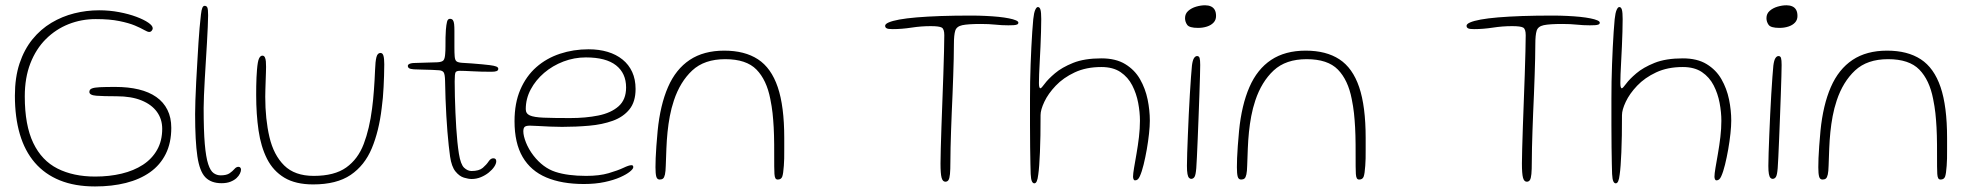

<svg xmlns="http://www.w3.org/2000/svg" viewBox="-20 -652 7264 709"><path d="M331 36.5Q256.5 36.5 201 14Q145.5 -8.5 108.5 -51.5Q71.5 -94.5 53.2 -156.8Q35 -219 35 -298.5Q35 -366 52.2 -417.8Q69.5 -469.5 99.8 -506.8Q130 -544 169.8 -567.8Q209.5 -591.5 254.5 -602.8Q299.5 -614 346 -614Q384.5 -614 420 -607.2Q455.5 -600.5 483.5 -590Q511.5 -579.5 527.8 -568.2Q544 -557 544 -547.5Q544 -543 540.2 -538.5Q536.5 -534 531 -534Q525 -534 512.5 -541.2Q500 -548.5 478 -557.8Q456 -567 420.8 -574.2Q385.5 -581.5 333.5 -581.5Q280.5 -581.5 233.2 -562.8Q186 -544 149.5 -507.8Q113 -471.5 92.2 -418.2Q71.5 -365 71.5 -296Q71.5 -189.5 102.8 -124.2Q134 -59 192.5 -29.5Q251 0 331.5 0Q384 0 429 -10.8Q474 -21.5 507.8 -43.5Q541.5 -65.5 560.2 -98.8Q579 -132 579 -176.5Q579 -212 559.5 -239Q540 -266 502.5 -281.2Q465 -296.5 411 -296.5Q361.5 -296.5 335.8 -298.5Q310 -300.5 310 -312.5Q310 -321.5 319 -325.2Q328 -329 349 -330Q370 -331 406 -331Q454 -331 492.2 -321.8Q530.5 -312.5 557.2 -293.8Q584 -275 598.2 -246.5Q612.5 -218 612.5 -180Q612.5 -124.5 592 -83.5Q571.5 -42.5 534 -16Q496.5 10.5 445 23.5Q393.5 36.5 331 36.5Z M798 24.5Q759.5 24.5 738.2 2.5Q717 -19.5 708.8 -75Q700.5 -130.5 700.5 -230.5Q700.5 -249.5 701.5 -281Q702.5 -312.5 704.5 -350.2Q706.5 -388 708.8 -425.8Q711 -463.5 713 -496Q715 -528.5 717 -549Q720 -580.5 722 -598.2Q724 -616 727.2 -623.2Q730.5 -630.5 735.5 -630.5Q743 -630.5 745.8 -623.8Q748.5 -617 748.5 -595.5Q748.5 -579 747.2 -552.2Q746 -525.5 744.2 -493.2Q742.5 -461 740.2 -426.8Q738 -392.5 736.2 -359.8Q734.5 -327 733.2 -299.5Q732 -272 732 -253.5Q732 -170.5 736.2 -120.8Q740.5 -71 748.8 -46Q757 -21 768.8 -12.8Q780.5 -4.5 795 -4.5Q816.5 -4.5 827.8 -12.2Q839 -20 845.8 -28Q852.5 -36 860.5 -36Q865 -36 867.5 -33Q870 -30 870 -25.5Q870 -19.5 866 -11Q862 -2.5 853.5 5.5Q845 13.5 831.2 19Q817.5 24.5 798 24.5Z M1136.5 29Q1071.5 29 1030.2 4.2Q989 -20.5 966.2 -65.2Q943.5 -110 934.8 -170Q926 -230 926 -301Q926 -317 926.2 -333.8Q926.5 -350.5 927.2 -366.5Q928 -382.5 929 -394.5Q931.5 -425.5 936.5 -436Q941.5 -446.5 949 -446.5Q955 -446.5 958 -440.5Q961 -434.5 961.8 -425Q962.5 -415.5 962.5 -405Q962.5 -397 962 -383.2Q961.5 -369.5 961 -353.5Q960.5 -337.5 960 -322Q959.5 -306.5 959.5 -294.5Q959.5 -212 975 -145.8Q990.5 -79.5 1029.5 -41Q1068.5 -2.5 1138.5 -2.5Q1215 -2.5 1258.5 -33.5Q1302 -64.5 1323.2 -120.5Q1344.5 -176.5 1354 -251.5Q1356 -267 1357.8 -284.2Q1359.5 -301.5 1360.8 -319.5Q1362 -337.5 1363.2 -356.2Q1364.5 -375 1365 -393.5Q1366 -425 1370 -440.8Q1374 -456.5 1385 -456.5Q1393 -456.5 1396 -446Q1399 -435.5 1399 -414.5Q1399 -393 1398.2 -372Q1397.5 -351 1396.5 -330.8Q1395.5 -310.5 1393.8 -291Q1392 -271.5 1389.5 -253Q1379.5 -168 1353 -104.5Q1326.5 -41 1274.8 -6Q1223 29 1136.5 29Z M1721.5 9Q1710 9 1693.2 4Q1676.5 -1 1662 -18.8Q1647.5 -36.5 1642 -74Q1639.5 -91.5 1637 -114.8Q1634.5 -138 1632.2 -165.8Q1630 -193.5 1628.2 -224.2Q1626.5 -255 1625.2 -287.8Q1624 -320.5 1623.5 -354Q1623 -376.5 1618.8 -384Q1614.5 -391.5 1601.5 -392.5Q1592.5 -393.5 1574.8 -394Q1557 -394.5 1538.5 -395Q1520 -395.5 1508 -396Q1495.5 -397 1490.8 -400Q1486 -403 1486 -409Q1486 -412 1488.8 -414.2Q1491.5 -416.5 1497.5 -418Q1503.5 -419.5 1513 -419.5Q1544 -420.5 1561.5 -421Q1579 -421.5 1595 -422Q1612.5 -423 1617.8 -429.5Q1623 -436 1624 -454Q1625 -464.5 1625 -480.8Q1625 -497 1625.2 -513.8Q1625.5 -530.5 1626.5 -542Q1628 -561 1630.8 -571.8Q1633.5 -582.5 1641.5 -582.5Q1649 -582.5 1652.5 -577.5Q1656 -572.5 1657 -562.8Q1658 -553 1658 -538.5Q1658 -519.5 1658 -504.8Q1658 -490 1658 -478.8Q1658 -467.5 1658.2 -459Q1658.5 -450.5 1659 -444Q1660 -430 1665.8 -425.5Q1671.5 -421 1687 -420Q1701 -419.5 1721.5 -417.8Q1742 -416 1760.8 -414.5Q1779.5 -413 1788.5 -411.5Q1804.5 -409.5 1812.2 -406.5Q1820 -403.5 1820 -398Q1820 -392 1814 -389.5Q1808 -387 1794.5 -387Q1755.5 -387 1724.5 -388.8Q1693.5 -390.5 1678 -390.5Q1665.5 -390.5 1662.2 -384.8Q1659 -379 1659 -351Q1659 -323.5 1659.8 -294.5Q1660.5 -265.5 1661.8 -236.5Q1663 -207.5 1664.8 -180Q1666.5 -152.5 1669 -128.2Q1671.5 -104 1674.5 -85Q1681 -44.5 1694 -32.5Q1707 -20.5 1721 -20.5Q1749 -20.5 1762.8 -32.2Q1776.5 -44 1784.2 -55.8Q1792 -67.5 1801.5 -67.5Q1807 -67.5 1809.8 -64.8Q1812.5 -62 1812.5 -56.5Q1812.5 -47.5 1805 -36.2Q1797.5 -25 1784.8 -14.8Q1772 -4.5 1755.8 2.2Q1739.5 9 1721.5 9Z M2136 27.5Q2054.5 27.5 1997.2 3.2Q1940 -21 1910 -72.2Q1880 -123.5 1880 -204.5Q1880 -271.5 1901.5 -321.2Q1923 -371 1960.5 -404Q1998 -437 2047.8 -453.5Q2097.5 -470 2153.5 -470Q2192 -470 2223.8 -460.5Q2255.5 -451 2278.8 -432.2Q2302 -413.5 2314.5 -386.2Q2327 -359 2327 -323.5Q2327 -276 2304.2 -248Q2281.5 -220 2242.8 -206Q2204 -192 2155.5 -187.8Q2107 -183.5 2055.5 -183.5Q2036.5 -183.5 2011.8 -184.5Q1987 -185.5 1966 -186.8Q1945 -188 1937 -188Q1922.5 -188 1917.5 -183.5Q1912.5 -179 1912.5 -167Q1912.5 -150.5 1922.2 -125.8Q1932 -101 1950 -77.5Q1985 -32.5 2030.5 -17.5Q2076 -2.5 2144.5 -2.5Q2193.5 -2.5 2227.5 -12.5Q2261.5 -22.5 2282 -32.2Q2302.5 -42 2311.5 -42Q2315.5 -42 2317 -40.2Q2318.5 -38.5 2318.5 -34.5Q2318.5 -28.5 2306 -18.2Q2293.5 -8 2270 2.5Q2246.5 13 2212.8 20.2Q2179 27.5 2136 27.5ZM2085 -216Q2143 -216 2189.8 -225.5Q2236.5 -235 2264.2 -259.5Q2292 -284 2292 -329Q2292 -381.5 2254.8 -410.8Q2217.5 -440 2143.5 -440Q2100.5 -440 2060.5 -424.8Q2020.5 -409.5 1989.2 -382.8Q1958 -356 1939.8 -321.8Q1921.5 -287.5 1921.5 -249Q1921.5 -232.5 1936.5 -225.8Q1951.5 -219 1987.2 -217.5Q2023 -216 2085 -216Z M2416 11Q2406.5 11 2403.5 0.2Q2400.5 -10.5 2400.5 -34.5Q2400.5 -49 2401.2 -68.2Q2402 -87.5 2403.8 -112.8Q2405.5 -138 2408.5 -169Q2418 -264.5 2446.8 -330.5Q2475.5 -396.5 2527 -430.8Q2578.5 -465 2654.5 -465Q2730 -465 2779 -433Q2828 -401 2852 -330.2Q2876 -259.5 2876 -142.5Q2876 -119.5 2876 -100.5Q2876 -81.5 2875.8 -66.5Q2875.5 -51.5 2874.5 -40Q2872.5 -10 2868.5 0.5Q2864.5 11 2852 11Q2846 11 2843.2 6Q2840.5 1 2839.8 -9.8Q2839 -20.5 2839 -37.5Q2839 -84 2838.8 -119Q2838.5 -154 2837 -181.8Q2835.5 -209.5 2832.8 -234.5Q2830 -259.5 2824.5 -286.5Q2811 -356.5 2773.5 -395Q2736 -433.5 2658 -433.5Q2581 -433.5 2536.2 -391.8Q2491.5 -350 2468.5 -281Q2459 -252.5 2453.5 -223.2Q2448 -194 2445 -164.2Q2442 -134.5 2440.8 -103.5Q2439.5 -72.5 2438.5 -40.5Q2438 -19 2435.5 -7.8Q2433 3.5 2428.5 7.2Q2424 11 2416 11Z M3471 19Q3461 19 3457 4.2Q3453 -10.5 3453 -48.5Q3453 -67 3454 -102.8Q3455 -138.5 3456.5 -184.2Q3458 -230 3460 -280Q3462 -330 3463.5 -377Q3465 -424 3466 -462Q3467 -500 3467 -522Q3467 -545 3457.5 -550.2Q3448 -555.5 3417 -555.5Q3381.5 -555.5 3345.8 -550Q3310 -544.5 3276.5 -544.5Q3268.5 -544.5 3262 -545.2Q3255.5 -546 3252 -548.8Q3248.5 -551.5 3248.5 -556.5Q3248.5 -563.5 3261.8 -569.2Q3275 -575 3300.8 -579.8Q3326.5 -584.5 3365 -587.8Q3403.5 -591 3454 -592.8Q3504.5 -594.5 3566.5 -594.5Q3594 -594.5 3619.8 -593.2Q3645.5 -592 3667.5 -589.8Q3689.5 -587.5 3705.8 -584.2Q3722 -581 3731.2 -577Q3740.5 -573 3740.5 -568.5Q3740.5 -563.5 3735.8 -561.5Q3731 -559.5 3722.8 -559Q3714.5 -558.5 3703.5 -558.5Q3679 -558.5 3655.8 -561Q3632.5 -563.5 3602 -563.5Q3554.5 -563.5 3533.5 -559Q3512.5 -554.5 3507.5 -538.8Q3502.5 -523 3502.5 -488.5Q3502.5 -464.5 3501.8 -435.2Q3501 -406 3500 -373Q3499 -340 3497.5 -305.2Q3496 -270.5 3494.5 -236Q3493 -201.5 3492 -168.8Q3491 -136 3490.2 -107Q3489.5 -78 3489.5 -54.5Q3489.5 -25.5 3488 -9.5Q3486.5 6.5 3482.5 12.8Q3478.5 19 3471 19Z M3799.5 25Q3794 25 3790.5 17.5Q3787 10 3786 -9.5Q3785.5 -22 3785 -47Q3784.5 -72 3784 -108Q3783.5 -144 3783.5 -189.5Q3783.5 -235 3783.5 -288.5Q3783.5 -318 3784 -350.2Q3784.5 -382.5 3785.8 -414.8Q3787 -447 3788.5 -477.5Q3790 -508 3791.8 -534.5Q3793.5 -561 3795.5 -581Q3798 -605 3802.8 -615.5Q3807.5 -626 3812.5 -626Q3819.5 -626 3822.2 -616Q3825 -606 3825 -581.5Q3825 -561 3824.2 -534.5Q3823.5 -508 3822.2 -480Q3821 -452 3819.5 -425.5Q3818 -399 3817.2 -378Q3816.5 -357 3816.5 -345.5Q3816.5 -326 3822 -326Q3825.5 -326 3837.8 -342.8Q3850 -359.5 3875.5 -381.2Q3901 -403 3942.8 -419.8Q3984.5 -436.5 4047 -436.5Q4100.5 -436.5 4135.2 -415.2Q4170 -394 4189.8 -359.5Q4209.5 -325 4217.8 -284.8Q4226 -244.5 4226 -206.5Q4226 -186.5 4223 -158.5Q4220 -130.5 4214.8 -100.5Q4209.5 -70.5 4203 -44Q4196.5 -17.5 4189 -1Q4185.5 7 4181.2 10.5Q4177 14 4171.5 14Q4167.5 14 4165.8 9.8Q4164 5.5 4164 0.5Q4164 -10 4167.8 -32.5Q4171.5 -55 4176.8 -84.5Q4182 -114 4185.8 -145.8Q4189.5 -177.5 4189.5 -206Q4189.5 -237.5 4183 -272Q4176.5 -306.5 4161 -336.8Q4145.5 -367 4117.8 -385.8Q4090 -404.5 4047 -404.5Q3991 -404.5 3948.8 -384.8Q3906.5 -365 3878.5 -335.5Q3850.5 -306 3836.5 -276.2Q3822.5 -246.5 3822.5 -227Q3822.5 -186.5 3822 -152Q3821.5 -117.5 3820.2 -89.8Q3819 -62 3817.5 -41.5Q3816 -21 3814 -7.5Q3812 9.5 3808.5 17.2Q3805 25 3799.5 25Z M4378.5 8.5Q4374.5 8.5 4370.8 4.8Q4367 1 4365 -9.5Q4363 -20 4363 -39.5Q4363 -57.5 4364 -87.5Q4365 -117.5 4366.5 -154.2Q4368 -191 4369.8 -229.8Q4371.5 -268.5 4373.8 -304.2Q4376 -340 4378 -367.8Q4380 -395.5 4381.5 -410Q4384 -429.5 4389 -437.2Q4394 -445 4400.5 -445Q4407.5 -445 4409.8 -437.8Q4412 -430.5 4412 -412Q4412 -400 4411.2 -370.5Q4410.5 -341 4409 -301.8Q4407.5 -262.5 4406 -220.2Q4404.5 -178 4402.8 -139Q4401 -100 4399.8 -71.2Q4398.5 -42.5 4397.5 -31Q4395.5 -6 4391 1.2Q4386.5 8.5 4378.5 8.5ZM4404 -549Q4372 -549 4364 -560.2Q4356 -571.5 4356 -585Q4356 -601.5 4368 -612Q4380 -622.5 4397.2 -627.5Q4414.5 -632.5 4430 -632.5Q4442 -632.5 4451.2 -628.5Q4460.5 -624.5 4465.5 -615.8Q4470.5 -607 4470.5 -593Q4470.5 -578.5 4461.5 -568.8Q4452.5 -559 4437.2 -554Q4422 -549 4404 -549Z M4563 11Q4553.5 11 4550.5 0.2Q4547.5 -10.5 4547.5 -34.5Q4547.5 -49 4548.2 -68.2Q4549 -87.5 4550.8 -112.8Q4552.5 -138 4555.5 -169Q4565 -264.5 4593.8 -330.5Q4622.5 -396.5 4674 -430.8Q4725.5 -465 4801.5 -465Q4877 -465 4926 -433Q4975 -401 4999 -330.2Q5023 -259.5 5023 -142.5Q5023 -119.5 5023 -100.5Q5023 -81.5 5022.8 -66.5Q5022.5 -51.5 5021.5 -40Q5019.5 -10 5015.5 0.5Q5011.5 11 4999 11Q4993 11 4990.2 6Q4987.5 1 4986.8 -9.8Q4986 -20.5 4986 -37.5Q4986 -84 4985.8 -119Q4985.5 -154 4984 -181.8Q4982.5 -209.5 4979.8 -234.5Q4977 -259.5 4971.5 -286.5Q4958 -356.5 4920.5 -395Q4883 -433.5 4805 -433.5Q4728 -433.5 4683.2 -391.8Q4638.5 -350 4615.5 -281Q4606 -252.5 4600.5 -223.2Q4595 -194 4592 -164.2Q4589 -134.5 4587.8 -103.5Q4586.5 -72.5 4585.5 -40.5Q4585 -19 4582.5 -7.8Q4580 3.5 4575.5 7.2Q4571 11 4563 11Z M5618 19Q5608 19 5604 4.2Q5600 -10.5 5600 -48.5Q5600 -67 5601 -102.8Q5602 -138.5 5603.5 -184.2Q5605 -230 5607 -280Q5609 -330 5610.5 -377Q5612 -424 5613 -462Q5614 -500 5614 -522Q5614 -545 5604.5 -550.2Q5595 -555.5 5564 -555.5Q5528.5 -555.5 5492.8 -550Q5457 -544.5 5423.5 -544.5Q5415.5 -544.5 5409 -545.2Q5402.5 -546 5399 -548.8Q5395.5 -551.5 5395.5 -556.5Q5395.5 -563.5 5408.8 -569.2Q5422 -575 5447.8 -579.8Q5473.5 -584.5 5512 -587.8Q5550.5 -591 5601 -592.8Q5651.5 -594.5 5713.5 -594.5Q5741 -594.5 5766.8 -593.2Q5792.5 -592 5814.5 -589.8Q5836.5 -587.5 5852.8 -584.2Q5869 -581 5878.2 -577Q5887.5 -573 5887.5 -568.5Q5887.5 -563.5 5882.8 -561.5Q5878 -559.5 5869.8 -559Q5861.5 -558.5 5850.5 -558.5Q5826 -558.5 5802.8 -561Q5779.5 -563.5 5749 -563.5Q5701.5 -563.5 5680.5 -559Q5659.5 -554.5 5654.5 -538.8Q5649.5 -523 5649.5 -488.5Q5649.5 -464.5 5648.8 -435.2Q5648 -406 5647 -373Q5646 -340 5644.5 -305.2Q5643 -270.5 5641.5 -236Q5640 -201.5 5639 -168.8Q5638 -136 5637.2 -107Q5636.5 -78 5636.5 -54.5Q5636.5 -25.5 5635 -9.5Q5633.5 6.5 5629.5 12.8Q5625.5 19 5618 19Z M5946.5 25Q5941 25 5937.5 17.5Q5934 10 5933 -9.5Q5932.5 -22 5932 -47Q5931.5 -72 5931 -108Q5930.5 -144 5930.5 -189.5Q5930.5 -235 5930.5 -288.5Q5930.5 -318 5931 -350.2Q5931.5 -382.5 5932.8 -414.8Q5934 -447 5935.5 -477.5Q5937 -508 5938.8 -534.5Q5940.5 -561 5942.5 -581Q5945 -605 5949.8 -615.5Q5954.5 -626 5959.5 -626Q5966.5 -626 5969.2 -616Q5972 -606 5972 -581.5Q5972 -561 5971.2 -534.5Q5970.5 -508 5969.2 -480Q5968 -452 5966.5 -425.5Q5965 -399 5964.2 -378Q5963.5 -357 5963.5 -345.5Q5963.5 -326 5969 -326Q5972.5 -326 5984.8 -342.8Q5997 -359.5 6022.5 -381.2Q6048 -403 6089.8 -419.8Q6131.5 -436.5 6194 -436.5Q6247.5 -436.5 6282.2 -415.2Q6317 -394 6336.8 -359.5Q6356.5 -325 6364.8 -284.8Q6373 -244.5 6373 -206.5Q6373 -186.5 6370 -158.5Q6367 -130.5 6361.8 -100.5Q6356.5 -70.5 6350 -44Q6343.5 -17.5 6336 -1Q6332.5 7 6328.2 10.5Q6324 14 6318.5 14Q6314.5 14 6312.8 9.8Q6311 5.5 6311 0.5Q6311 -10 6314.8 -32.5Q6318.5 -55 6323.8 -84.5Q6329 -114 6332.8 -145.8Q6336.5 -177.5 6336.5 -206Q6336.5 -237.5 6330 -272Q6323.5 -306.5 6308 -336.8Q6292.5 -367 6264.8 -385.8Q6237 -404.5 6194 -404.5Q6138 -404.5 6095.8 -384.8Q6053.5 -365 6025.5 -335.5Q5997.5 -306 5983.5 -276.2Q5969.5 -246.5 5969.5 -227Q5969.5 -186.5 5969 -152Q5968.5 -117.5 5967.2 -89.8Q5966 -62 5964.5 -41.5Q5963 -21 5961 -7.5Q5959 9.5 5955.5 17.2Q5952 25 5946.5 25Z M6525.5 8.5Q6521.5 8.5 6517.8 4.8Q6514 1 6512 -9.5Q6510 -20 6510 -39.5Q6510 -57.5 6511 -87.5Q6512 -117.5 6513.5 -154.2Q6515 -191 6516.8 -229.8Q6518.5 -268.5 6520.8 -304.2Q6523 -340 6525 -367.8Q6527 -395.5 6528.5 -410Q6531 -429.5 6536 -437.2Q6541 -445 6547.5 -445Q6554.5 -445 6556.8 -437.8Q6559 -430.5 6559 -412Q6559 -400 6558.2 -370.5Q6557.5 -341 6556 -301.8Q6554.5 -262.5 6553 -220.2Q6551.5 -178 6549.8 -139Q6548 -100 6546.8 -71.2Q6545.5 -42.5 6544.5 -31Q6542.5 -6 6538 1.2Q6533.5 8.5 6525.5 8.5ZM6551 -549Q6519 -549 6511 -560.2Q6503 -571.5 6503 -585Q6503 -601.5 6515 -612Q6527 -622.5 6544.2 -627.5Q6561.5 -632.5 6577 -632.5Q6589 -632.5 6598.2 -628.5Q6607.5 -624.5 6612.5 -615.8Q6617.5 -607 6617.5 -593Q6617.5 -578.5 6608.5 -568.8Q6599.5 -559 6584.2 -554Q6569 -549 6551 -549Z M6710 11Q6700.5 11 6697.5 0.2Q6694.5 -10.5 6694.5 -34.5Q6694.5 -49 6695.2 -68.2Q6696 -87.5 6697.8 -112.8Q6699.5 -138 6702.5 -169Q6712 -264.5 6740.8 -330.5Q6769.5 -396.5 6821 -430.8Q6872.5 -465 6948.5 -465Q7024 -465 7073 -433Q7122 -401 7146 -330.2Q7170 -259.5 7170 -142.5Q7170 -119.5 7170 -100.5Q7170 -81.5 7169.8 -66.5Q7169.5 -51.5 7168.5 -40Q7166.5 -10 7162.5 0.5Q7158.5 11 7146 11Q7140 11 7137.2 6Q7134.5 1 7133.8 -9.8Q7133 -20.5 7133 -37.5Q7133 -84 7132.8 -119Q7132.5 -154 7131 -181.8Q7129.5 -209.5 7126.8 -234.5Q7124 -259.5 7118.5 -286.5Q7105 -356.5 7067.5 -395Q7030 -433.5 6952 -433.5Q6875 -433.5 6830.2 -391.8Q6785.5 -350 6762.5 -281Q6753 -252.5 6747.5 -223.2Q6742 -194 6739 -164.2Q6736 -134.5 6734.8 -103.5Q6733.5 -72.5 6732.5 -40.5Q6732 -19 6729.5 -7.8Q6727 3.5 6722.5 7.2Q6718 11 6710 11Z"/></svg>

Font: Gluten Thin Thin
Style: Regular
Weight: 250
Version: Version 1.300